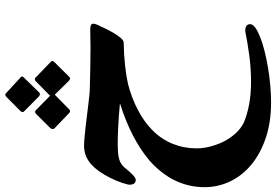

<svg xmlns="http://www.w3.org/2000/svg" viewBox="-186 -622 1089 758"><g transform="rotate(-90 359.0 -242.5)"><path d="M433.1 -706.1Q436.5 -703.1 436.5 -700.2Q436.5 -696.8 432.1 -692.9L373.5 -632.8Q370.6 -629.9 366.7 -629.9Q363.3 -629.9 358.9 -632.8L299.3 -691.9Q295.9 -694.8 295.9 -698.2Q295.9 -702.6 300.3 -707L356.4 -762.7Q361.3 -766.6 364.7 -766.6Q368.7 -766.6 371.6 -762.7ZM494.6 -586.9Q497.6 -585 497.6 -581.1Q497.6 -576.2 493.7 -573.2Q479.5 -559.1 464.6 -543.9Q449.7 -528.8 435.5 -514.2Q431.2 -510.7 428.7 -510.7Q426.3 -510.7 420.9 -514.2L364.7 -571.3L306.6 -514.2Q303.2 -510.7 299.8 -510.7Q296.4 -510.7 292.5 -514.2L231.9 -572.3Q229 -575.2 229 -579.6Q229 -585 233.4 -589.4L288.6 -645Q292.5 -648.9 297.4 -648.9Q301.8 -648.9 304.2 -645Q318.4 -630.9 332.5 -617.4Q346.7 -604 360.4 -589.8L416.5 -645Q420.9 -649.9 425.3 -649.9Q430.7 -649.9 434.1 -645ZM634.8 -391.1Q630.9 -382.3 624.8 -369.6Q618.7 -356.9 609.4 -340.8Q585.4 -299.8 571.3 -299.3Q521 -298.3 479.5 -293.7Q438 -289.1 407.2 -282.2Q352.5 -268.1 305.9 -243.9Q259.3 -219.7 225.6 -187Q189 -150.9 170.9 -106.2Q152.8 -61.5 152.8 -11.7Q152.8 14.2 159.9 42.2Q167 70.3 179.9 95.9Q192.9 121.6 211.7 142.3Q230.5 163.1 253.9 174.8Q287.6 189 327.9 196.3Q368.2 203.6 414.6 203.6Q466.3 203.6 518.6 196.8Q570.8 189.9 615.2 180.7Q643.1 180.7 643.1 199.7Q643.1 210.4 629.2 220.5Q615.2 230.5 591.8 239.7Q568.4 249 537.4 256.8Q506.3 264.6 471.9 270.5Q437.5 276.4 402.1 279.5Q366.7 282.7 334 282.7Q256.8 282.7 194.8 262Q132.8 241.2 89.4 205.6Q45.9 169.9 22.7 121.8Q-0.5 73.7 -0.5 18.6Q0.5 -104.5 104 -196.8Q190.4 -270 330.6 -314Q278.8 -318.8 238.5 -320.8Q198.2 -322.8 168 -322.8Q137.7 -322.8 116.5 -318.6Q95.2 -314.5 80.1 -299.3Q42 -251.5 28.8 -251.5Q18.6 -251.5 13.9 -258.1Q9.3 -264.6 9.3 -276.4Q9.3 -277.8 9.5 -279.3Q9.8 -280.8 9.8 -281.7Q21.5 -329.1 49.3 -376Q74.2 -418 102.1 -437Q129.9 -456.1 164.6 -455.6Q175.8 -455.6 194.1 -453.9Q212.4 -452.1 233.6 -450Q254.9 -447.8 277.3 -444.8Q299.8 -441.9 320.1 -439.5Q340.3 -437 356.7 -435.3Q373 -433.6 381.3 -433.1Q484.9 -430.2 548.8 -430.2Q572.3 -430.2 590.3 -430.7Q608.4 -431.2 622.6 -431.2Q645 -431.2 645 -419.4Q645 -410.2 634.8 -391.1Z"/></g></svg>

Font: XB Zar
Style: Bold
Weight: 700
Designer: Behnam
Foundry: Irmug
Version: Version 8.005 2009